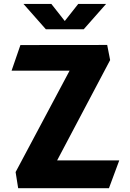

<svg xmlns="http://www.w3.org/2000/svg" viewBox="-20 -959 660 978"><path d="M84 -729.5 39 -599H334.5L59.5 -82.5L72.5 -0.5H535L587.5 -142H271L541 -653L526 -730ZM99.5 -939H241.5L310 -852L378.5 -939H520.5L406.5 -810H213.5Z"/></svg>

Font: Monaspace Argon ExtraBold
Style: Bold
Weight: 800
Designer: Riley Cran & the Lettermatic Team
Foundry: Lettermatic
Version: Version 1.000 (Monaspace Argon)